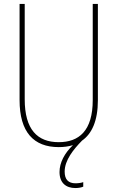

<svg xmlns="http://www.w3.org/2000/svg" viewBox="-20 -734 594 971"><path d="M307 134C307 76 352 21 395 -23C444 -57 475 -122 475 -227V-714H449V-228C449 -72 379 -15 277 -15C169 -15 105 -79 105 -232V-714H79V-228C79 -66 150 10 277 10C302 10 326 7 349 0C306 41 281 89 281 136C281 192 315 217 361 217C378 217 392 214 401 210V187C394 190 378 193 362 193C325 193 307 173 307 134Z"/></svg>

Font: Noto Sans Lao Condensed Thin
Style: Regular
Weight: 100
Width: 3
Designer: Monotype Design Team
Foundry: Monotype Imaging Inc.
Version: Version 2.003